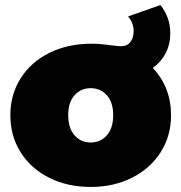

<svg xmlns="http://www.w3.org/2000/svg" viewBox="-20 -730 718 760"><path d="M657 -274Q657 -192 616 -127.5Q575 -63 502.5 -26.5Q430 10 339 10Q247 10 174.5 -26.5Q102 -63 61.5 -127.5Q21 -192 21 -274Q21 -356 62 -420.5Q103 -485 176 -521Q249 -557 342 -557Q375 -557 417 -551Q449 -547 459 -547Q483 -547 496 -563.5Q509 -580 509 -608Q509 -639 487 -665L615 -710Q654 -661 654 -599Q654 -555 636 -520Q618 -485 585 -461Q657 -384 657 -274ZM428 -274Q428 -325 403 -353Q378 -381 339 -381Q300 -381 275 -353Q250 -325 250 -274Q250 -223 275 -194.5Q300 -166 339 -166Q378 -166 403 -194.5Q428 -223 428 -274Z"/></svg>

Font: Montserrat Alternates Black
Style: Regular
Weight: 900
Designer: Julieta Ulanovsky
Foundry: Julieta Ulanovsky
Version: Version 7.200